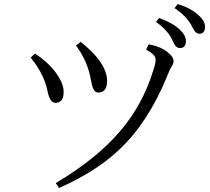

<svg xmlns="http://www.w3.org/2000/svg" viewBox="-20 -896 1040 950"><path d="M152.8 -630.9Q221.7 -586.4 261.7 -528.8Q294.9 -480.5 294.9 -440.9Q294.9 -387.2 253.9 -387.2Q226.6 -387.2 214.8 -446.3Q198.7 -528.3 131.8 -610.8ZM378.9 -689Q509.8 -585.4 509.8 -495.1Q509.8 -438 465.8 -438Q450.7 -438 442.4 -455.1Q435.5 -468.8 429.7 -501Q414.1 -592.8 356 -670.9ZM255.9 9.8Q458 -110.4 573.7 -246.1Q685.5 -377 736.8 -543Q750 -581.1 750 -601.1Q750 -626.5 702.6 -649.9L715.8 -676.8Q772.5 -667 809.6 -637.7Q838.9 -614.3 838.9 -594.2Q838.9 -581.1 828.6 -565.9Q821.3 -555.7 805.7 -516.1Q712.9 -290.5 571.3 -156.7Q455.6 -46.9 272 34.2ZM766.6 -807.1Q831.5 -784.7 868.2 -751Q899.9 -721.7 899.9 -693.4Q899.9 -658.2 870.1 -658.2Q849.1 -658.2 836.9 -689Q813.5 -745.1 752 -787.1ZM858.9 -876Q922.4 -856.9 961.4 -821.8Q994.6 -792 994.6 -764.2Q994.6 -729 965.8 -729Q946.8 -729 931.6 -761.7Q909.2 -811 843.8 -856Z"/></svg>

Font: I.Ming
Style: Regular
Weight: 400
Designer: Ichiten Fonts Project
Version: Version 5.10 Mar 24, 2018